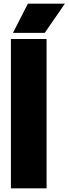

<svg xmlns="http://www.w3.org/2000/svg" viewBox="-20 -1019 371 1039"><path d="M39 0V-808H232V0ZM50 -841 131 -999H331L222 -841Z"/></svg>

Font: Encode Sans Condensed Black
Style: Regular
Weight: 900
Width: 3
Designer: Multiple Designers
Foundry: Impallari Type
Version: Version 2.000